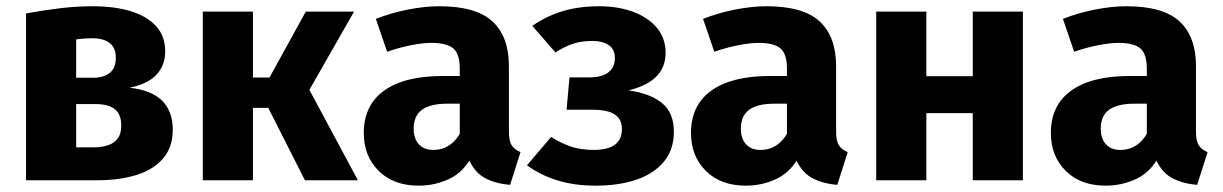

<svg xmlns="http://www.w3.org/2000/svg" viewBox="-20 -568 3853 605"><path d="M271.7 -548.3Q342 -548.3 393.2 -532.3Q444.4 -516.3 472.5 -484.9Q500.5 -453.5 500.5 -406Q500.5 -363.1 473.9 -333.6Q447.3 -304.1 388.6 -291.6Q459.1 -283.4 491.7 -249.8Q524.4 -216.2 524.4 -159.1Q524.4 -104.1 493.9 -68.7Q463.3 -33.2 409.9 -16.6Q356.5 0 286.9 0H62V-525.6Q119.2 -536.1 170.2 -542.2Q221.3 -548.3 271.7 -548.3ZM270.2 -447.5Q257.2 -447.5 244.9 -446.6Q232.5 -445.7 220 -443.9V-103.8H276.2Q300.1 -103.8 319.6 -110Q339 -116.2 350.5 -131.1Q362.1 -146 362.1 -171.9Q362.1 -197.1 352.6 -211.9Q343.1 -226.6 325.1 -233.3Q307.1 -240 282.6 -240H204V-323H274.2Q306.2 -323 325.6 -338.1Q344.9 -353.2 344.9 -385.8Q344.9 -406.9 336.6 -420.3Q328.2 -433.7 311.6 -440.6Q294.9 -447.5 270.2 -447.5Z M943.5 -531.4H1095.6L954.9 -284.9L1107.7 0H940.8L825.3 -228.1H777V0H619V-531.4H777V-323.7H829.2Z M1364.4 -548.3Q1479.9 -548.3 1531.8 -500.5Q1583.6 -452.6 1583.6 -359.6V-154.1Q1583.6 -123.9 1592.5 -110Q1601.4 -96.1 1620.2 -88.7L1587.3 14.5Q1536.5 10.1 1503.6 -9.7Q1470.6 -29.5 1452.5 -76.7L1428.7 -132.3V-351.3Q1428.7 -398.3 1408.1 -415.6Q1387.4 -432.9 1339.3 -432.9Q1314 -432.9 1277.1 -425.9Q1240.2 -418.9 1199.8 -404.9L1164.3 -508.6Q1213.9 -527.8 1266.5 -538.1Q1319.1 -548.3 1364.4 -548.3ZM1374.5 -328.5H1450.6V-241.3H1389.6Q1335.9 -241.3 1309.7 -222.1Q1283.5 -202.9 1283.5 -162.6Q1283.5 -131.5 1299.6 -113.6Q1315.8 -95.6 1345.2 -95.6Q1376.5 -95.6 1399.7 -113.1Q1422.8 -130.7 1436.5 -161.4L1468.4 -77.6Q1440.8 -25.5 1395.6 -4.3Q1350.4 17 1299.3 17Q1219.7 17 1173 -29.7Q1126.3 -76.4 1126.3 -148.9Q1126.3 -236.4 1190.4 -282.4Q1254.5 -328.5 1374.5 -328.5Z M1869.2 -548.3Q1926.9 -548.3 1974.2 -531.1Q2021.4 -513.8 2049.3 -481.1Q2077.3 -448.4 2077.3 -401.4Q2077.3 -356.1 2048.2 -326.9Q2019.2 -297.6 1960.7 -283.2Q2030.3 -273.2 2066.9 -242.5Q2103.4 -211.8 2103.4 -153.1Q2103.4 -96.1 2071.7 -58.2Q2039.9 -20.3 1984.6 -1.6Q1929.2 17 1857.2 17Q1789.4 17 1735.8 0.2Q1682.3 -16.5 1640.5 -47.2L1716.6 -136.5Q1752.1 -114.4 1782.6 -105Q1813.1 -95.6 1851.8 -95.6Q1878.9 -95.6 1898.8 -102.4Q1918.6 -109.1 1929.1 -123.7Q1939.7 -138.3 1939.7 -161.6Q1939.7 -183.4 1928.9 -196.7Q1918.2 -210.1 1897.8 -216.1Q1877.4 -222.2 1848.4 -222.2H1765.3L1774.4 -324.1H1836.5Q1862.2 -324.1 1880.2 -330.8Q1898.2 -337.6 1907.9 -351.1Q1917.5 -364.6 1917.5 -384.9Q1917.5 -413.2 1897.7 -426.1Q1877.9 -439 1846.8 -439Q1811.5 -439 1784.3 -429.7Q1757.2 -420.3 1730.1 -402.8L1657.4 -486.5Q1701.4 -517.3 1752.8 -532.8Q1804.2 -548.3 1869.2 -548.3Z M2395.4 -548.3Q2510.9 -548.3 2562.8 -500.5Q2614.6 -452.6 2614.6 -359.6V-154.1Q2614.6 -123.9 2623.5 -110Q2632.4 -96.1 2651.2 -88.7L2618.3 14.5Q2567.5 10.1 2534.6 -9.7Q2501.6 -29.5 2483.5 -76.7L2459.7 -132.3V-351.3Q2459.7 -398.3 2439.1 -415.6Q2418.4 -432.9 2370.3 -432.9Q2345 -432.9 2308.1 -425.9Q2271.2 -418.9 2230.8 -404.9L2195.3 -508.6Q2244.9 -527.8 2297.5 -538.1Q2350.1 -548.3 2395.4 -548.3ZM2405.5 -328.5H2481.6V-241.3H2420.6Q2366.9 -241.3 2340.7 -222.1Q2314.5 -202.9 2314.5 -162.6Q2314.5 -131.5 2330.6 -113.6Q2346.8 -95.6 2376.2 -95.6Q2407.5 -95.6 2430.7 -113.1Q2453.8 -130.7 2467.5 -161.4L2499.4 -77.6Q2471.8 -25.5 2426.6 -4.3Q2381.4 17 2330.3 17Q2250.7 17 2204 -29.7Q2157.3 -76.4 2157.3 -148.9Q2157.3 -236.4 2221.4 -282.4Q2285.5 -328.5 2405.5 -328.5Z M3203.2 0H3045.2V-211.5H2899V0H2741V-531.4H2899V-327.8H3045.2V-531.4H3203.2Z M3529.4 -548.3Q3644.9 -548.3 3696.8 -500.5Q3748.6 -452.6 3748.6 -359.6V-154.1Q3748.6 -123.9 3757.5 -110Q3766.4 -96.1 3785.2 -88.7L3752.3 14.5Q3701.5 10.1 3668.6 -9.7Q3635.6 -29.5 3617.5 -76.7L3593.7 -132.3V-351.3Q3593.7 -398.3 3573.1 -415.6Q3552.4 -432.9 3504.3 -432.9Q3479 -432.9 3442.1 -425.9Q3405.2 -418.9 3364.8 -404.9L3329.3 -508.6Q3378.9 -527.8 3431.5 -538.1Q3484.1 -548.3 3529.4 -548.3ZM3539.5 -328.5H3615.6V-241.3H3554.6Q3500.9 -241.3 3474.7 -222.1Q3448.5 -202.9 3448.5 -162.6Q3448.5 -131.5 3464.6 -113.6Q3480.8 -95.6 3510.2 -95.6Q3541.5 -95.6 3564.7 -113.1Q3587.8 -130.7 3601.5 -161.4L3633.4 -77.6Q3605.8 -25.5 3560.6 -4.3Q3515.4 17 3464.3 17Q3384.7 17 3338 -29.7Q3291.3 -76.4 3291.3 -148.9Q3291.3 -236.4 3355.4 -282.4Q3419.5 -328.5 3539.5 -328.5Z"/></svg>

Font: Fira Sans Variable
Style: Regular
Weight: 400
Designer: Carrois Corporate & Edenspiekermann AG
Foundry: Carrois Corporate GbR & Edenspiekermann AG
Version: Version 4.202